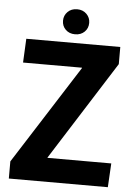

<svg xmlns="http://www.w3.org/2000/svg" viewBox="-60 -948 694 993"><g transform="rotate(5 287.0 -451.5)"><path d="M24 -89 351 -602V-604H45L51 -728H539V-639L214 -126V-124H545L538 0H24ZM300 -773Q270 -773 251 -791.5Q232 -810 232 -838Q232 -865 251 -884Q270 -903 300 -903Q330 -903 349 -884Q368 -865 368 -838Q368 -810 349 -791.5Q330 -773 300 -773Z"/></g></svg>

Font: Murecho SemiBold
Style: Regular
Weight: 600
Designer: Neil Summerour
Foundry: Positype
Version: Version 1.010; ttfautohint (v1.8.3)